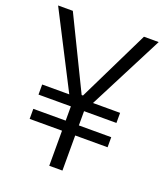

<svg xmlns="http://www.w3.org/2000/svg" viewBox="-135 -818 777 909"><g transform="rotate(20 253.5 -364.0)"><path d="M74.7 -727.5 273.4 -319.8 219.7 -300.3 0.5 -727.5ZM233.9 -319.8 433.1 -727.5H507.3L288.1 -300.3ZM287.1 -367.2V0H220.7V-367.2ZM450.2 -350.1V-299.3H57.6V-350.1ZM450.2 -227.5V-176.8H57.6V-227.5Z"/></g></svg>

Font: Inter 28pt Light
Style: Regular
Weight: 300
Designer: Rasmus Andersson
Foundry: rsms
Version: Version 4.001;git-66647c0bb